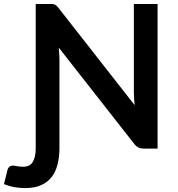

<svg xmlns="http://www.w3.org/2000/svg" viewBox="-98 -743 888 960"><path d="M571.3 -723.1H689.9V0H621.1Q605.5 0 594.7 -5.4Q583 -10.7 573.7 -22.9L195.8 -504.9Q199.2 -466.3 199.2 -443.8V-1.5Q199.2 40 189.9 78.6Q180.2 116.7 160.6 141.6Q139.2 168.9 107.9 182.6Q75.7 197.3 29.3 197.3Q11.7 197.3 -2 195.8Q-11.7 195.3 -28.3 192.4Q-40 190.4 -53.7 186Q-71.3 180.7 -78.1 177.7L-61 108.4Q-59.1 99.6 -54.2 94.2Q-50.8 89.8 -44.4 86.9Q-40 85 -32.7 85Q-26.4 85 -20.5 86.4Q-13.7 88.4 -2.9 89.4Q6.3 90.8 16.6 90.8Q50.8 90.8 65.4 67.4Q80.6 43 80.6 -1.5V-723.1H150.9Q161.6 -723.1 166 -722.7Q171.4 -722.2 176.8 -719.7Q179.2 -718.3 186 -712.9Q190.4 -708 195.8 -701.7L575.2 -217.3Q575.2 -218.3 574 -231.7Q572.8 -245.1 572.3 -252Q571.3 -275.4 571.3 -283.7Z"/></svg>

Font: Lato-SemiBold
Style: Bold
Weight: 500
Designer: Lukasz Dziedzic with Adam Twardoch and Botio Nikoltchev
Foundry: tyPoland Lukasz Dziedzic
Version: ""